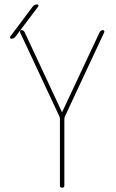

<svg xmlns="http://www.w3.org/2000/svg" viewBox="-20 -870 540 890"><path d="M79.1 -730.5Q89.8 -730.5 94.7 -719.7L266.6 -351.6Q266.6 -350.6 267.6 -350.6Q268.6 -350.6 268.6 -351.6L441.4 -719.7Q446.3 -729.5 457 -730.5Q460.9 -730.5 462.9 -727.1Q464.8 -723.6 462.9 -719.7L280.3 -329.1Q278.3 -323.2 278.3 -320.3V-9.8Q278.3 0 268.1 0Q257.8 0 257.8 -9.8V-320.3Q257.8 -323.2 255.9 -329.1L73.2 -719.7Q72.3 -723.6 73.7 -727.1Q75.2 -730.5 79.1 -730.5ZM32.2 -690.4Q28.3 -690.4 26.9 -693.8Q25.4 -697.3 27.3 -700.2L131.8 -839.8Q140.6 -849.6 152.3 -849.6Q156.2 -849.6 157.7 -846.2Q159.2 -842.8 157.2 -839.8L51.8 -700.2Q43.9 -690.4 32.2 -690.4Z"/></svg>

Font: Rounded-X Mgen+ 1m thin
Style: Regular
Weight: 100
Designer: [Source Han Sans]
Ryoko NISHIZUKA  (kana & ideographs); Paul D. Hunt (Latin, Greek & Cyrillic); Wenlong ZHANG  (bopomofo
Version: Version 1.059.20150602